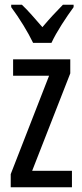

<svg xmlns="http://www.w3.org/2000/svg" viewBox="-20 -786 343 806"><path d="M119 -606H196C217 -652 259 -715 289 -756V-766H244C210 -731 192 -712 158 -672C128 -706 97 -743 72 -766H27V-756C62 -709 98 -650 119 -606ZM282 0V-69H115L275 -478V-537H35V-468H186L25 -55V0Z"/></svg>

Font: Noto Sans Gurmukhi UI ExtraCondensed
Style: Regular
Weight: 400
Width: 2
Designer: Jelle Bosma - Monotype Design Team
Foundry: Monotype Imaging Inc.
Version: Version 2.004